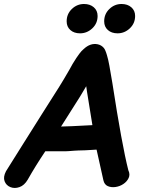

<svg xmlns="http://www.w3.org/2000/svg" viewBox="-63 -940 709 962"><path d="M455 -37Q460 -15 477 -7.5Q494 0 515.5 -3Q537 -6 555 -18Q573 -30 581.5 -48Q590 -66 580 -87Q548 -213 500 -524L485 -611Q479 -644 473 -663Q469 -677 465 -686Q462 -694 457 -700Q445 -714 427 -718Q390 -726 356 -694Q345 -685 334 -670Q321 -653 301 -620Q297 -612 284 -589.5Q271 -567 256.5 -542.5Q242 -518 233 -504L148 -370L46 -208Q2 -138 -33 -82Q-48 -53 -40 -32Q-32 -11 -11 -2.5Q10 6 34.5 -2.5Q59 -11 76 -40Q115 -109 164 -182H196Q207 -182 227.5 -182Q248 -182 252 -182H265Q271 -182 284 -183Q297 -184 310 -185Q323 -186 329 -186L365 -187Q388 -188 415 -190H421L455 -37ZM243 -306 338 -456 369 -508 373 -480 400 -313Q273 -306 243 -306ZM526 -773Q561 -773 587.5 -798Q614 -823 614 -860Q614 -887 595 -903.5Q576 -920 546 -920Q511 -920 485 -895Q459 -870 459 -833Q459 -806 477.5 -789.5Q496 -773 526 -773ZM338 -773Q373 -773 399.5 -798Q426 -823 426 -860Q426 -887 407 -903.5Q388 -920 358 -920Q323 -920 297 -895Q271 -870 271 -833Q271 -806 289.5 -789.5Q308 -773 338 -773Z"/></svg>

Font: Balsamiq Sans
Style: Bold Italic
Weight: 700
Italic angle: -12°
Designer: Michael Angeles
Foundry: Balsamiq SRL
Version: Version 1.020; ttfautohint (v1.8.4.7-5d5b);gftools[0.9.26]